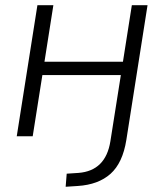

<svg xmlns="http://www.w3.org/2000/svg" viewBox="-20 -521 629 734"><path d="M231 193 235 143 280 140Q384 132 402 19L442 -234H142L105 0H44L123 -501H184L150 -285H450L484 -501H544L463 14Q449 102 402.5 143.5Q356 185 277 190Z"/></svg>

Font: Mulish Light
Style: Italic
Weight: 300
Italic angle: -9°
Designer: Vernon Adams
Foundry: Vernon Adams
Version: Version 3.603; ttfautohint (v1.8.3)